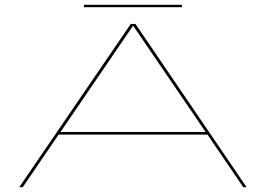

<svg xmlns="http://www.w3.org/2000/svg" viewBox="-20 -778 1105 798"><path d="M60 0 523.5 -678.5H543L1005 0H991L842.5 -218.5H223.5L74.5 0ZM231.5 -229.5H834.5L533.5 -671H533ZM329 -748V-758H736V-748Z"/></svg>

Font: Anybody UltraExpanded Thin
Style: Regular
Weight: 100
Width: 9
Designer: Tyler Finck
Foundry: Etcetera Type Company
Version: Version 1.010; ttfautohint (v1.8.3) -l 8 -r 50 -G 200 -x 14 